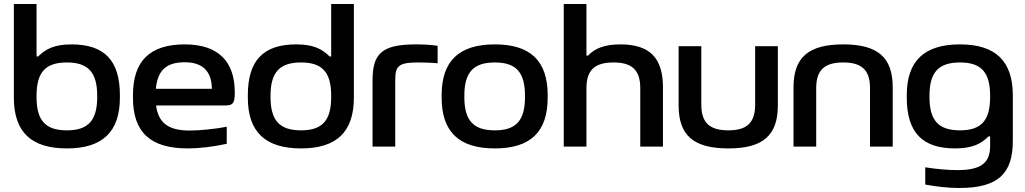

<svg xmlns="http://www.w3.org/2000/svg" viewBox="-20 -730 5106 956"><path d="M577 -244V-256C577 -431 498 -509 336 -509C247 -509 206 -484 170 -449H162V-710H49V-244C49 -73 135 9 313 9C490 9 577 -73 577 -244ZM162 -247V-253C162 -370 206 -419 313 -419C419 -419 464 -370 464 -253V-247C464 -130 419 -81 313 -81C206 -81 162 -130 162 -247Z M1149 -270C1149 -422 1069 -509 900 -509C727 -509 642 -427 642 -256V-244C642 -71 729 9 915 9C972 9 1040 1 1109 -14V-99C1061 -89 976 -80 925 -80C819 -80 769 -117 757 -205H1102C1141 -205 1149 -217 1149 -270ZM756 -288C765 -380 808 -420 900 -420C991 -420 1034 -373 1035 -288Z M1214 -256V-244C1214 -73 1301 9 1479 9C1656 9 1742 -73 1742 -244V-710H1629V-449H1621C1586 -484 1544 -509 1455 -509C1293 -509 1214 -431 1214 -256ZM1327 -247V-253C1327 -370 1372 -419 1479 -419C1585 -419 1629 -370 1629 -253V-247C1629 -130 1585 -81 1479 -81C1372 -81 1327 -130 1327 -247Z M2062 -419C2085 -419 2126 -418 2159 -415V-502C2124 -507 2088 -509 2051 -509C1881 -509 1835 -463 1835 -330V0H1948V-330C1948 -401 1963 -419 2062 -419Z M2179 -256V-244C2179 -73 2266 9 2444 9C2621 9 2707 -73 2707 -244V-256C2707 -427 2621 -509 2444 -509C2266 -509 2179 -427 2179 -256ZM2292 -247V-253C2292 -370 2337 -419 2444 -419C2550 -419 2594 -370 2594 -253V-247C2594 -130 2550 -81 2444 -81C2337 -81 2292 -130 2292 -247Z M2787 -710V0H2900V-291C2900 -380 2940 -419 3035 -419C3128 -419 3168 -380 3168 -291V0H3281V-295C3281 -443 3214 -509 3069 -509C2992 -509 2942 -490 2908 -453H2900V-710Z M3359 -205C3359 -56 3433 9 3607 9C3779 9 3853 -56 3853 -205V-500H3740V-209C3740 -120 3700 -81 3607 -81C3512 -81 3472 -120 3472 -209V-500H3359Z M3931 -295V0H4044V-291C4044 -380 4084 -419 4179 -419C4272 -419 4312 -380 4312 -291V0H4425V-295C4425 -444 4351 -509 4179 -509C4005 -509 3931 -444 3931 -295Z M4495 -256V-244C4495 -69 4574 9 4736 9C4825 9 4867 -16 4902 -51H4910V-4C4910 79 4868 117 4747 117C4699 117 4636 111 4587 103V189C4649 200 4702 206 4757 206C4951 206 5023 133 5023 -28V-255C5023 -426 4937 -509 4760 -509C4582 -509 4495 -427 4495 -256ZM4608 -247V-253C4608 -370 4653 -419 4760 -419C4866 -419 4910 -370 4910 -253V-247C4910 -130 4866 -81 4760 -81C4653 -81 4608 -130 4608 -247Z"/></svg>

Font: LT Wave Medium
Style: Regular
Weight: 500
Designer: Daniel Lyons
Version: Version 2.5 (Glyphs App)